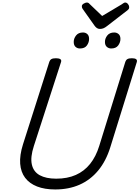

<svg xmlns="http://www.w3.org/2000/svg" viewBox="-20 -1474 1099 1513"><path d="M415 19Q332 19 272 -4.5Q212 -28 178 -73Q144 -118 139 -184Q134 -250 161 -336L369 -988Q374 -1002 385.5 -1008.5Q397 -1015 421 -1015Q444 -1015 455 -1008Q466 -1001 461 -985L247 -324Q218 -235 231 -177.5Q244 -120 293.5 -93Q343 -66 423 -66Q511 -66 577.5 -95.5Q644 -125 690 -182.5Q736 -240 762 -324L968 -988Q973 -1002 984.5 -1008.5Q996 -1015 1019 -1015Q1067 -1015 1058 -985L849 -313Q815 -204 753.5 -130Q692 -56 607 -18.5Q522 19 415 19ZM610 -1092Q589 -1092 575 -1105Q561 -1118 561 -1144Q561 -1171 579.5 -1194.5Q598 -1218 634 -1218Q654 -1218 668 -1205.5Q682 -1193 682 -1167Q682 -1140 665 -1116Q648 -1092 610 -1092ZM856 -1092Q836 -1092 821.5 -1105Q807 -1118 807 -1144Q807 -1171 825.5 -1194.5Q844 -1218 880 -1218Q900 -1218 914.5 -1205.5Q929 -1193 929 -1167Q929 -1140 911.5 -1116Q894 -1092 856 -1092ZM967 -1454Q979 -1454 988.5 -1442Q998 -1430 998 -1419Q998 -1409 995 -1404Q992 -1399 987 -1395L824 -1269Q809 -1257 796 -1251.5Q783 -1246 767 -1246Q754 -1246 743.5 -1253Q733 -1260 724 -1273L632 -1403Q627 -1411 626 -1416Q625 -1421 625 -1425Q625 -1437 639.5 -1445.5Q654 -1454 664 -1454Q674 -1454 679 -1449.5Q684 -1445 691 -1438L785 -1348L938 -1439Q945 -1443 952 -1448.5Q959 -1454 967 -1454Z"/></svg>

Font: Playwrite RO
Style: Regular
Weight: 400
Designer: Veronika Burian, José Scaglione
Foundry: TypeTogether
Version: Version 1.002